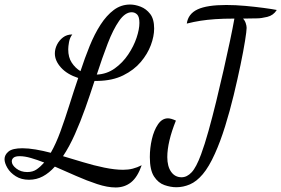

<svg xmlns="http://www.w3.org/2000/svg" viewBox="-87 -740 1241 847"><path d="M423 87Q387 87 341.5 72Q296 57 248.5 36Q201 15 155 -5Q130 23 102 38Q74 53 41 53Q7 53 -17.5 37.5Q-42 22 -54.5 0.5Q-67 -21 -67 -38Q-67 -57 -49.5 -71.5Q-32 -86 12 -86Q38 -86 70.5 -80.5Q103 -75 137 -66Q160 -106 180 -161Q200 -216 219 -276.5Q238 -337 258 -396Q209 -412 182 -442Q155 -472 155 -504Q155 -524 164.5 -543Q174 -562 191 -575Q208 -588 232 -588Q221 -574 217.5 -554.5Q214 -535 214 -522Q214 -487 229.5 -463.5Q245 -440 268 -426Q287 -484 308.5 -537Q330 -590 356.5 -631Q383 -672 415 -696Q447 -720 487 -720Q509 -720 533.5 -710.5Q558 -701 575.5 -678.5Q593 -656 593 -614Q593 -580 578.5 -541Q564 -502 534 -466.5Q504 -431 456.5 -407.5Q409 -384 343 -383Q341 -383 338.5 -383Q336 -383 330 -383Q311 -324 289.5 -263.5Q268 -203 243.5 -148Q219 -93 191 -51Q232 -39 279.5 -24.5Q327 -10 373.5 -0.5Q420 9 456 9Q479 9 498.5 4Q518 -1 538 -11Q520 41 491.5 64Q463 87 423 87ZM33 19Q58 19 75 7Q92 -5 108 -23Q77 -35 49.5 -43Q22 -51 0 -51Q-19 -51 -27 -44.5Q-35 -38 -35 -28Q-35 -12 -15 3.5Q5 19 33 19ZM340 -411Q384 -413 419 -438Q454 -463 478.5 -499.5Q503 -536 515.5 -573.5Q528 -611 528 -639Q528 -666 518 -676Q508 -686 494 -686Q465 -686 438.5 -648Q412 -610 388 -547.5Q364 -485 340 -411ZM691 86Q666 86 638.5 76.5Q611 67 592.5 38.5Q574 10 574 -47Q574 -87 583 -126Q592 -165 610 -191.5Q628 -218 654 -218Q667 -218 689 -208Q670 -161 660.5 -120.5Q651 -80 651 -47Q651 -6 668 18Q685 42 714 42Q738 42 758.5 20Q779 -2 800 -59Q816 -102 833 -163Q850 -224 867 -293.5Q884 -363 899.5 -431.5Q915 -500 927.5 -559Q940 -618 947 -658Q898 -658 862.5 -655.5Q827 -653 798 -648.5Q769 -644 737 -636Q743 -679 784.5 -698.5Q826 -718 911 -718Q952 -718 995.5 -714Q1039 -710 1076.5 -705Q1114 -700 1134 -696Q1119 -672 1092 -665.5Q1065 -659 1047 -659Q1030 -659 1013 -658.5Q996 -658 985 -658Q993 -650 997 -638Q1001 -626 1001 -617Q1001 -604 994 -560Q987 -516 974 -453.5Q961 -391 944 -320.5Q927 -250 906 -182.5Q885 -115 861 -62Q835 -4 807.5 28.5Q780 61 750.5 73.5Q721 86 691 86Z"/></svg>

Font: Dancing Script SemiBold
Style: Regular
Weight: 600
Designer: Pablo Impallari
Foundry: Pablo Impallari
Version: Version 2.001